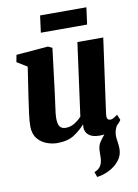

<svg xmlns="http://www.w3.org/2000/svg" viewBox="-106 -829 826 1148"><g transform="rotate(-10 307.0 -255.0)"><path d="M189 10Q159 10 126.5 -1.8Q94 -13.5 71 -40.8Q48 -68 47 -115Q47 -149.5 53.8 -198Q60.5 -246.5 67 -292L94 -471L32 -509L40 -552L234 -568L259 -556L226 -288Q221 -244.5 214.5 -202.2Q208 -160 208 -138Q208 -102 219.2 -86.5Q230.5 -71 255 -71Q284.5 -71 309.2 -86.5Q334 -102 352 -122L412 -564H569L506 -110Q501 -73 526 -73Q534.5 -73 543 -77.2Q551.5 -81.5 570 -95L584 -61Q581.5 -56.5 575 -48.8Q568.5 -41 558.5 -32.5Q541.5 -3.5 541.5 26.5Q541.5 42 545.2 64.8Q549 87.5 549 109Q549 147 525.2 177.5Q501.5 208 464.5 227.2Q427.5 246.5 388.5 251L377.5 219.5Q399.5 211 410 198.5Q420.5 186 425 169Q428.5 156 429 140.5Q429.5 125 429.5 106.5Q429.5 70.5 444.5 48.2Q459.5 26 475 8Q461.5 10 448 10Q407.5 10 386.5 -4Q365.5 -18 360 -42Q357 -55 360 -71L358 -72Q333.5 -43 293.5 -16.5Q253.5 10 189 10ZM220 -759.5H501L487.5 -657H206.5Z"/></g></svg>

Font: Merriweather Black
Style: Italic
Weight: 900
Italic angle: -7.8°
Designer: Eben Sorkin
Foundry: Eben Sorkin
Version: Version 2.200;gftools[0.9.31]